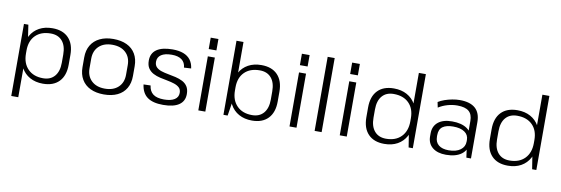

<svg xmlns="http://www.w3.org/2000/svg" viewBox="-62 -1224 5516 1889"><g transform="rotate(10 2696.0 -280.0)"><path d="M373 7Q299 7 243 -24Q187 -55 156 -112.5Q125 -170 125 -248V-297Q125 -375 156 -430.5Q187 -486 242.5 -516.5Q298 -547 374 -547Q478 -547 535 -487.5Q592 -428 592 -319V-221Q592 -112 535 -52.5Q478 7 373 7ZM89 -540H133L159 -364V180H89ZM366 -46Q440 -46 481 -94Q522 -142 522 -228V-310Q522 -398 481 -445.5Q440 -493 366 -493Q269 -493 214 -438Q159 -383 159 -287V-256Q159 -159 214.5 -102.5Q270 -46 366 -46Z M982 7Q904 7 847.5 -20Q791 -47 760.5 -98.5Q730 -150 730 -221V-319Q730 -390 760.5 -441Q791 -492 848 -519.5Q905 -547 982 -547Q1061 -547 1117.5 -520Q1174 -493 1204 -441.5Q1234 -390 1234 -319V-221Q1234 -150 1204 -98.5Q1174 -47 1117.5 -20Q1061 7 982 7ZM982 -51Q1067 -51 1116 -97Q1165 -143 1165 -222V-318Q1165 -397 1116 -443Q1067 -489 982 -489Q898 -489 849 -443Q800 -397 800 -318V-222Q800 -144 849 -97.5Q898 -51 982 -51Z M1574 7Q1471 7 1416.5 -33Q1362 -73 1351 -158L1421 -160Q1428 -103 1465 -75Q1502 -47 1574 -47Q1642 -47 1679 -70.5Q1716 -94 1716 -137Q1716 -171 1696.5 -189.5Q1677 -208 1645.5 -218.5Q1614 -229 1576.5 -236Q1539 -243 1501 -251.5Q1463 -260 1431.5 -276.5Q1400 -293 1380.5 -322Q1361 -351 1361 -399Q1361 -472 1415.5 -509.5Q1470 -547 1574 -547Q1637 -547 1682 -530Q1727 -513 1753 -478.5Q1779 -444 1785 -394L1714 -390Q1710 -441 1674.5 -467.5Q1639 -494 1575 -494Q1506 -494 1469.5 -469.5Q1433 -445 1433 -400Q1433 -366 1452 -346.5Q1471 -327 1503 -316.5Q1535 -306 1572.5 -299.5Q1610 -293 1648 -284Q1686 -275 1717.5 -259Q1749 -243 1768 -214Q1787 -185 1787 -138Q1787 -67 1733 -30Q1679 7 1574 7Z M1996 -540V0H1926V-540ZM1999 -726V-612H1922V-726Z M2462 7Q2387 7 2331 -24Q2275 -55 2244 -112.5Q2213 -170 2213 -248V-297Q2213 -375 2244 -430.5Q2275 -486 2330.5 -516.5Q2386 -547 2461 -547Q2566 -547 2623 -487.5Q2680 -428 2680 -319V-221Q2680 -112 2623 -52.5Q2566 7 2462 7ZM2177 -740H2247V-176L2219 0H2177ZM2454 -46Q2528 -46 2569 -94Q2610 -142 2610 -228V-310Q2610 -398 2569 -445.5Q2528 -493 2454 -493Q2357 -493 2302 -438Q2247 -383 2247 -287V-256Q2247 -159 2302.5 -102.5Q2358 -46 2454 -46Z M2907 -540V0H2837V-540ZM2910 -726V-612H2833V-726Z M3158 -740V0H3088V-740Z M3409 -540V0H3339V-540ZM3412 -726V-612H3335V-726Z M3784 7Q3680 7 3623 -52.5Q3566 -112 3566 -221V-319Q3566 -428 3623 -487.5Q3680 -547 3785 -547Q3860 -547 3915.5 -516.5Q3971 -486 4002 -430.5Q4033 -375 4033 -297V-248Q4033 -170 4002 -112.5Q3971 -55 3915.5 -24Q3860 7 3784 7ZM3792 -46Q3889 -46 3944 -102.5Q3999 -159 3999 -256V-287Q3999 -383 3944 -438Q3889 -493 3792 -493Q3718 -493 3677 -445.5Q3636 -398 3636 -310V-228Q3636 -142 3677 -94Q3718 -46 3792 -46ZM3999 -176V-740H4069V0H4027Z M4580 -174V-362Q4580 -428 4543.5 -459Q4507 -490 4428 -490Q4379 -490 4330.5 -476Q4282 -462 4241 -436L4230 -490Q4257 -507 4292.5 -519.5Q4328 -532 4367.5 -539.5Q4407 -547 4443 -547Q4546 -547 4598 -501Q4650 -455 4650 -362V0H4604ZM4400 7Q4314 7 4265 -33.5Q4216 -74 4216 -145V-174Q4216 -246 4265.5 -286.5Q4315 -327 4405 -327Q4500 -327 4555 -288.5Q4610 -250 4610 -179V-148Q4610 -76 4554 -34.5Q4498 7 4400 7ZM4419 -41Q4493 -41 4536 -72.5Q4579 -104 4579 -157V-173Q4579 -223 4538 -251Q4497 -279 4424 -279Q4356 -279 4319.5 -253Q4283 -227 4283 -168V-154Q4283 -99 4318.5 -70Q4354 -41 4419 -41Z M5018 7Q4914 7 4857 -52.5Q4800 -112 4800 -221V-319Q4800 -428 4857 -487.5Q4914 -547 5019 -547Q5094 -547 5149.5 -516.5Q5205 -486 5236 -430.5Q5267 -375 5267 -297V-248Q5267 -170 5236 -112.5Q5205 -55 5149.5 -24Q5094 7 5018 7ZM5026 -46Q5123 -46 5178 -102.5Q5233 -159 5233 -256V-287Q5233 -383 5178 -438Q5123 -493 5026 -493Q4952 -493 4911 -445.5Q4870 -398 4870 -310V-228Q4870 -142 4911 -94Q4952 -46 5026 -46ZM5233 -176V-740H5303V0H5261Z"/></g></svg>

Font: Pathway Extreme 28pt Light
Style: Regular
Weight: 300
Designer: Eduardo Rodriguez Tunni
Foundry: Eduardo Rodriguez Tunni
Version: Version 1.001;gftools[0.9.26]